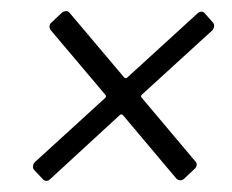

<svg xmlns="http://www.w3.org/2000/svg" viewBox="-20 -483 417 345"><path d="M363 -442 348 -459C345 -463 339 -463 335 -459L209 -344C207 -342 205 -342 203 -344L105 -460C102 -464 96 -464 91 -460L73 -443C68 -439 68 -433 71 -429L169 -313C171 -311 171 -309 169 -307L43 -192C39 -188 38 -182 41 -178L57 -161C60 -157 66 -157 70 -161L195 -276C197 -278 199 -278 201 -276L297 -162C301 -158 307 -158 311 -162L329 -179C334 -183 335 -189 331 -193L235 -307C233 -309 233 -311 235 -313L361 -428C365 -432 366 -438 363 -442Z"/></svg>

Font: Barlow Semi Condensed Light
Style: Italic
Weight: 300
Width: 4
Italic angle: -7°
Designer: Jeremy Tribby
Foundry: Tribby Type
Version: Version 1.422;hotconv 1.0.109;makeotfexe 2.5.65596